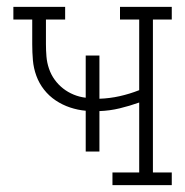

<svg xmlns="http://www.w3.org/2000/svg" viewBox="-20 -540 540 560"><path d="M308 0V-37H386V-241Q358 -231 329 -224Q300 -217 270 -216V-98H230V-217Q207 -219 184.5 -226.5Q162 -234 142.5 -247Q123 -260 108.5 -278.5Q94 -297 86 -319Q78 -341 76 -364Q74 -387 74 -411V-483H19V-520H170V-483H114V-411Q114 -393 115.5 -375Q117 -357 123 -339.5Q129 -322 139.5 -307.5Q150 -293 164 -282Q178 -271 195 -264Q212 -257 230 -255V-378H270V-252Q300 -253 329 -259.5Q358 -266 386 -277V-483H330V-520H481V-483H426V-37H481V0Z"/></svg>

Font: Iosevka Curly Slab Extralight
Style: Regular
Weight: 200
Monospace: yes
Designer: Belleve Invis
Foundry: Belleve Invis
Version: Version 22.1.2; ttfautohint (v1.8.4)